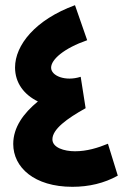

<svg xmlns="http://www.w3.org/2000/svg" viewBox="-20 -714 485 740"><path d="M396 -160C357 -144 315 -131 269 -131C227 -131 182 -145 182 -177C182 -216 238 -257 310 -297L291 -418C231 -399 177 -422 177 -453C177 -485 227 -528 316 -559L269 -694C116 -638 38 -540 38 -454C38 -394 73 -349 126 -323C70 -277 31 -223 31 -159C31 -69 112 6 259 6C323 6 382 -8 434 -37Z"/></svg>

Font: Noto Sans Arabic UI XCn XBd
Style: Regular
Weight: 800
Width: 2
Designer: Monotype Design Team, Nadine Chahine and Nizar Qandah
Foundry: Monotype Imaging Inc.
Version: Version 2.010